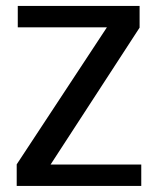

<svg xmlns="http://www.w3.org/2000/svg" viewBox="-20 -612 532 632"><path d="M35 0H445V-70.5H142.5L143 -65L439.5 -521V-592.5H38.5V-522H336L335.5 -527.5L35 -71Z"/></svg>

Font: Anybody UltraCondensed Thin
Style: Regular
Weight: 400
Version: Version 1.111